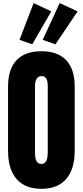

<svg xmlns="http://www.w3.org/2000/svg" viewBox="-20 -1193 526 1221"><path d="M243.2 7.8Q140.1 7.8 85.7 -54.4Q31.2 -116.7 31.2 -234.4V-642.6Q31.2 -752.9 85.2 -810.1Q139.2 -867.2 243.2 -867.2Q347.2 -867.2 401.1 -810.1Q455.1 -752.9 455.1 -642.6V-234.4Q455.1 -116.7 400.6 -54.4Q346.2 7.8 243.2 7.8ZM244.6 -150.4Q283.7 -150.4 283.7 -226.1V-645.5Q283.7 -709 245.6 -709Q202.6 -709 202.6 -644V-225.1Q202.6 -185.1 212.4 -167.7Q222.2 -150.4 244.6 -150.4ZM332.5 -911.1 251.5 -939.5 359.4 -1173.3 473.6 -1120.6ZM185.1 -911.1 104 -939.5 193.8 -1173.3 306.2 -1120.6Z"/></svg>

Font: webenart
Style: Regular
Weight: 400
Designer: Vernon Adams
Foundry: Vernon Adams
Version: Version 2.116; ttfautohint (v1.8.3)